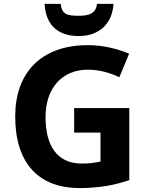

<svg xmlns="http://www.w3.org/2000/svg" viewBox="-20 -956 764 986"><path d="M360.8 -400.9H644V-30.8Q615.7 -21.5 586.9 -13.9Q558.1 -6.3 527.1 -1.2Q496.1 3.9 462.2 6.8Q428.2 9.8 390.1 9.8Q310.1 9.8 248.3 -13.9Q186.5 -37.6 144.3 -84.2Q102.1 -130.9 80.1 -199.5Q58.1 -268.1 58.1 -357.9Q58.1 -441.9 82.5 -509.8Q106.9 -577.6 154.5 -625.2Q202.1 -672.9 271.7 -698.5Q341.3 -724.1 431.2 -724.1Q488.3 -724.1 543 -711.9Q597.7 -699.7 643.1 -680.2L592.8 -559.1Q559.6 -575.7 517.8 -586.9Q476.1 -598.1 430.2 -598.1Q380.4 -598.1 340.6 -580.8Q300.8 -563.5 272.5 -531.7Q244.1 -500 229 -455.1Q213.9 -410.2 213.9 -355Q213.9 -302.2 224.4 -258.5Q234.9 -214.8 257.3 -183.1Q279.8 -151.4 315.2 -133.8Q350.6 -116.2 399.9 -116.2Q432.1 -116.2 454.3 -119.1Q476.6 -122.1 496.1 -126V-274.9H360.8ZM563 -936Q560.5 -899.4 547.9 -869.1Q535.2 -838.9 512.7 -817.1Q490.2 -795.4 458 -783.2Q425.8 -771 384.3 -771Q341.3 -771 309.1 -782.7Q276.9 -794.4 255.4 -815.9Q233.9 -837.4 222.4 -867.9Q210.9 -898.4 209 -936H292Q293.9 -915 300.8 -902.8Q307.6 -890.6 319.3 -884.5Q331.1 -878.4 347.4 -876.7Q363.8 -875 385.3 -875Q402.8 -875 418.7 -877.2Q434.6 -879.4 447 -886Q459.5 -892.6 467.8 -904.5Q476.1 -916.5 478 -936Z"/></svg>

Font: Droid Sans
Style: Bold
Weight: 700
Foundry: Ascender Corporation
Version: Version 1.00 build 112